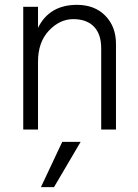

<svg xmlns="http://www.w3.org/2000/svg" viewBox="-20 -535 569 793"><path d="M203 238H149L237 51H313ZM459 0H398V-335Q398 -394 368 -425Q338 -456 282.5 -456Q227 -456 182 -408.5Q137 -361 137 -280V0H76V-507H137V-420Q184 -515 298 -515Q371 -515 415 -470Q459 -425 459 -354Z"/></svg>

Font: Hind Colombo Light
Style: Regular
Weight: 300
Designer: Jyotish Sonowal, Aditi Pimprikar
Foundry: Indian Type Foundry
Version: Version 1.000;PS 1.0;hotconv 1.0.86;makeotf.lib2.5.63406; tt